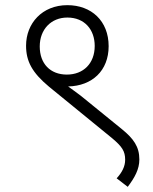

<svg xmlns="http://www.w3.org/2000/svg" viewBox="-20 -652 591 744"><path d="M81 -475C81 -415 104 -371 170 -316L415 -116C453 -84 465 -66 465 -33C465 -7 453 16 432 39L475 72C502 36 520 4 520 -34C520 -84 497 -115 453 -151L293 -281C276 -294 259 -306 244 -317C337 -319 401 -378 401 -473C401 -571 334 -632 241 -632C143 -632 81 -561 81 -475ZM134 -472C134 -538 178 -584 241 -584C308 -584 347 -537 347 -474C347 -406 303 -363 239 -363C175 -363 134 -405 134 -472Z"/></svg>

Font: Noto Sans Devanagari UI Light
Style: Regular
Weight: 300
Designer: Jelle Bosma - Monotype Design Team
Foundry: Monotype Imaging Inc.
Version: Version 2.004